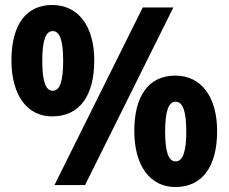

<svg xmlns="http://www.w3.org/2000/svg" viewBox="-20 -744 919 772"><path d="M190 -724C84 -724 26 -643 26 -501C26 -361 89 -276 190 -276C300 -276 359 -359 359 -501C359 -641 293 -724 190 -724ZM677 -714H554L199 0H322ZM192 -619C222 -619 234 -577 234 -499C234 -421 222 -379 192 -379C162 -379 150 -422 150 -499C150 -577 162 -619 192 -619ZM685 -440C578 -440 520 -359 520 -217C520 -77 584 8 685 8C794 8 853 -75 853 -217C853 -356 788 -440 685 -440ZM686 -335C717 -335 729 -291 729 -215C729 -140 717 -95 686 -95C656 -95 644 -138 644 -215C644 -292 656 -335 686 -335Z"/></svg>

Font: Noto Sans Lao SemiCondensed ExtraBold
Style: Regular
Weight: 800
Width: 4
Designer: Monotype Design Team
Foundry: Monotype Imaging Inc.
Version: Version 2.003